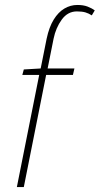

<svg xmlns="http://www.w3.org/2000/svg" viewBox="-20 -754 402 774"><path d="M48 0 138 -452H70L76 -474L144 -478L168 -598Q178 -645 196.5 -675Q215 -705 239.5 -719.5Q264 -734 292 -734Q316 -734 333 -727.5Q350 -721 362 -712L350 -692Q338 -700 324.5 -704Q311 -708 290 -708Q253 -708 229 -675Q205 -642 196 -598L172 -478H280L274 -452H166L76 0Z"/></svg>

Font: Source Sans 3
Style: Italic
Weight: 200
Italic angle: -11°
Designer: Paul D. Hunt
Foundry: Adobe
Version: Version 3.046;hotconv 1.0.118;makeotfexe 2.5.65603